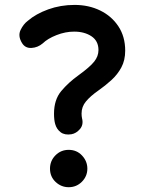

<svg xmlns="http://www.w3.org/2000/svg" viewBox="-20 -740 609 793"><path d="M70.8 -562.5Q53.2 -591.3 64.9 -616Q76.7 -640.6 95.2 -654.3Q127.9 -682.6 179 -701.2Q230 -719.7 288.1 -719.7Q346.7 -719.7 394 -696.5Q441.4 -673.3 469.2 -630.9Q497.1 -588.4 497.1 -530.8Q497.1 -491.2 481.4 -461.9Q465.8 -432.6 440.4 -409.4Q415 -386.2 385.7 -365.7Q353 -342.8 335 -321Q316.9 -299.3 316.9 -271.5Q316.9 -259.8 318.8 -251.5Q325.7 -225.1 310.3 -207Q294.9 -189 274.9 -185.5Q247.1 -181.2 230.5 -193.8Q213.9 -206.5 208 -227.5Q203.1 -244.1 203.1 -270.5Q203.1 -328.1 232.9 -363.8Q262.7 -399.4 303.7 -428.7Q351.6 -463.4 369.1 -485.6Q386.7 -507.8 386.7 -533.2Q386.7 -570.8 357.9 -590.1Q329.1 -609.4 286.1 -609.4Q250 -609.4 213.4 -595Q176.8 -580.6 156.7 -561Q136.2 -543.5 110.1 -542Q84 -540.5 70.8 -562.5ZM340.8 -43.5Q340.8 -12.2 318.4 10.5Q295.9 33.2 263.7 33.2Q232.9 33.2 209.7 11.5Q186.5 -10.3 186.5 -43.5Q186.5 -75.7 209 -98.4Q231.4 -121.1 263.7 -121.1Q296.9 -121.1 318.8 -97.7Q340.8 -74.2 340.8 -43.5Z"/></svg>

Font: Mikhak-DS2-FD SemiBold
Style: Regular
Weight: 600
Designer: Amin Abedi
Version: Version 3.2